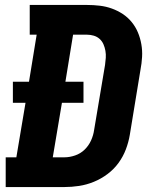

<svg xmlns="http://www.w3.org/2000/svg" viewBox="-20 -755 640 775"><path d="M3 0V-120H46L83 -340H32V-425H97L128 -615H100V-735H331Q357 -735 382.5 -732Q408 -729 431.5 -720.5Q455 -712 475.5 -698.5Q496 -685 511.5 -666Q527 -647 536.5 -624.5Q546 -602 550.5 -576.5Q555 -551 553.5 -525Q552 -499 547 -473L504 -211Q499 -181 488 -152Q477 -123 458.5 -97.5Q440 -72 414 -52.5Q388 -33 358.5 -21Q329 -9 299 -4.5Q269 0 240 0ZM193 -120H240Q261 -120 283 -127.5Q305 -135 321.5 -151Q338 -167 347.5 -188Q357 -209 360 -231L404 -493Q406 -507 407 -521.5Q408 -536 405.5 -550Q403 -564 397.5 -576.5Q392 -589 382 -598Q372 -607 358.5 -611Q345 -615 331 -615H275L244 -425H317V-340H230Z"/></svg>

Font: Iosevka Curly Slab HvEx
Style: Italic
Weight: 900
Width: 7
Italic angle: -9°
Monospace: yes
Designer: Belleve Invis
Foundry: Belleve Invis
Version: Version 11.1.0; ttfautohint (v1.8.3)